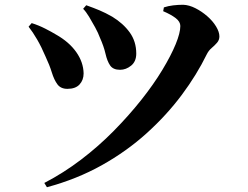

<svg xmlns="http://www.w3.org/2000/svg" viewBox="-20 -740 1040 806"><path d="M166 28Q247 -14 320.5 -70Q394 -126 457.5 -190.5Q521 -255 573 -320.5Q625 -386 661.5 -446.5Q698 -507 717.5 -554.5Q737 -602 737 -631Q737 -649 717.5 -664Q698 -679 665 -693L668 -709Q686 -715 707 -717.5Q728 -720 749 -720Q774 -719 800.5 -705.5Q827 -692 850 -672Q873 -652 887 -629Q901 -606 901 -587Q901 -572 891 -560.5Q881 -549 868.5 -538.5Q856 -528 848 -512Q806 -426 743 -341.5Q680 -257 596 -181Q512 -105 407.5 -46.5Q303 12 177 46ZM263 -367Q235 -367 221 -386Q207 -405 197.5 -436Q188 -467 171 -503Q154 -543 136 -574Q118 -605 100 -628L113 -643Q142 -634 169.5 -620Q197 -606 215 -595Q270 -564 300 -521.5Q330 -479 331 -432Q331 -404 314 -385.5Q297 -367 263 -367ZM484 -447Q455 -447 442.5 -465Q430 -483 423 -514Q416 -545 399 -583Q392 -602 379.5 -625Q367 -648 354 -669.5Q341 -691 329 -703L342 -718Q373 -707 398 -696.5Q423 -686 451 -670Q497 -642 524.5 -604Q552 -566 552 -515Q552 -482 530.5 -464.5Q509 -447 484 -447Z"/></svg>

Font: Noto Serif SC ExtraLight ExtraBold
Style: Regular
Weight: 800
Version: Version 2.002-H1;hotconv 1.1.0;makeotfexe 2.6.0